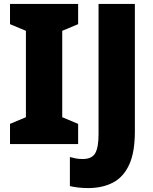

<svg xmlns="http://www.w3.org/2000/svg" viewBox="-20 -734 778 978"><path d="M378 0H31V-103L112 -137V-577L31 -611V-714H378V-611L297 -577V-137L378 -103ZM429 224Q400 224 377 221Q354 218 336 214V66Q350 70 366 73Q382 76 401 76Q448 76 465 46.5Q482 17 482 -51V-714H667V-65Q667 43 637.5 106Q608 169 554.5 196.5Q501 224 429 224Z"/></svg>

Font: Noto Sans Lao SemiCondensed Black
Style: Regular
Weight: 900
Width: 4
Designer: Monotype Design Team
Foundry: Monotype Imaging Inc.
Version: Version 2.003; ttfautohint (v1.8.4.7-5d5b)